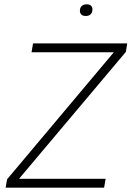

<svg xmlns="http://www.w3.org/2000/svg" viewBox="-20 -869 609 889"><path d="M6 0 13 -39 507 -627H126L133 -668H569L563 -629L68 -41H469L462 0ZM377 -795Q364 -795 357 -801.5Q350 -808 350 -819Q350 -834 358.5 -841.5Q367 -849 382 -849Q395 -849 401.5 -842.5Q408 -836 408 -825Q408 -811 400 -803Q392 -795 377 -795Z"/></svg>

Font: Gantari ExtraLight
Style: Italic
Weight: 250
Italic angle: -10°
Designer: Anugrah Pasau
Foundry: Lafontype
Version: Version 1.000